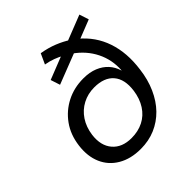

<svg xmlns="http://www.w3.org/2000/svg" viewBox="-193 -851 998 998"><g transform="rotate(-45 305.5 -352.0)"><path d="M276 8Q203 8 151 -22.5Q99 -53 75.5 -107Q52 -161 61 -232Q70 -303 107 -354.5Q144 -406 200 -434.5Q256 -463 324 -463Q370 -463 404 -449Q438 -435 460.5 -410.5Q483 -386 493 -352H494Q499 -425 467.5 -488.5Q436 -552 373 -596L395 -595L215 -525L198 -577L335 -631V-619Q314 -631 288.5 -640.5Q263 -650 234 -655L260 -712Q308 -704 347.5 -688Q387 -672 419 -651L396 -654L544 -712L561 -660L449 -616V-629Q521 -570 550.5 -483Q580 -396 565 -287Q557 -221 532.5 -166Q508 -111 470.5 -72.5Q433 -34 384 -13Q335 8 276 8ZM282 -66Q331 -66 369.5 -85.5Q408 -105 432.5 -143Q457 -181 464 -233Q474 -308 439 -349Q404 -390 331 -390Q284 -390 245 -369.5Q206 -349 181 -311.5Q156 -274 149 -223Q140 -151 176.5 -108.5Q213 -66 282 -66Z"/></g></svg>

Font: Nunito Sans 7pt
Style: Italic
Weight: 400
Italic angle: -9°
Designer: Vernon Adams
Foundry: Vernon Adams
Version: Version 3.101;gftools[0.9.27]